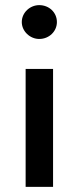

<svg xmlns="http://www.w3.org/2000/svg" viewBox="-20 -729 307 749"><path d="M65 -643C65 -607 97 -577 133 -577C172 -577 202 -607 202 -643C202 -680 172 -709 133 -709C97 -709 65 -680 65 -643ZM80 -460V0H187V-460Z"/></svg>

Font: Jost Medium
Style: Regular
Weight: 500
Version: Version 3.710